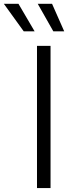

<svg xmlns="http://www.w3.org/2000/svg" viewBox="-93 -962 375 982"><path d="M165.5 -727.5V0H96.2V-727.5ZM28.3 -801.8 -73.2 -942.4H1.5L84 -801.8ZM179.7 -801.8 100.1 -942.4H173.3L235.4 -801.8Z"/></svg>

Font: Inter Light
Style: Regular
Weight: 300
Designer: Rasmus Andersson
Foundry: rsms
Version: Version 4.000;git-a52131595